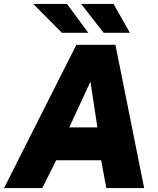

<svg xmlns="http://www.w3.org/2000/svg" viewBox="-42 -949 798 969"><path d="M-21.5 0 343.5 -723H540.5L685.5 0H494.5L468.5 -140H241.5L171.5 0ZM307.5 -306H449.5L414.5 -537ZM270.5 -783.5 126 -929H296L403.5 -783.5ZM481 -783.5 367.5 -929H531L613.5 -783.5Z"/></svg>

Font: Public Sans Thin Black
Style: Italic
Weight: 900
Italic angle: -8°
Version: Version 2.001